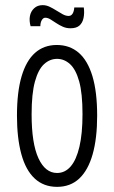

<svg xmlns="http://www.w3.org/2000/svg" viewBox="-20 -715 443 747"><path d="M202 12Q150 12 115 -20.5Q80 -53 63 -115.5Q46 -178 46 -265Q46 -357 64 -418Q82 -479 116.5 -509.5Q151 -540 201 -540Q251 -540 286 -510Q321 -480 339.5 -419Q358 -358 358 -265Q358 -177 340.5 -115Q323 -53 288.5 -20.5Q254 12 202 12ZM202 -42Q233 -42 255 -67.5Q277 -93 289 -144Q301 -195 301 -271Q301 -352 288 -398.5Q275 -445 252.5 -465.5Q230 -486 202 -486Q174 -486 151.5 -465.5Q129 -445 116 -398Q103 -351 103 -270Q103 -157 129.5 -99.5Q156 -42 202 -42ZM254 -605Q238 -605 224.5 -611Q211 -617 199 -625Q187 -633 176.5 -639.5Q166 -646 156 -646Q148 -646 142.5 -636.5Q137 -627 137 -613H99Q93 -635 96.5 -653Q100 -671 113 -683Q126 -695 146 -695Q160 -695 173.5 -688.5Q187 -682 199.5 -674Q212 -666 224 -659.5Q236 -653 247 -653Q257 -653 262.5 -662Q268 -671 269 -686H306Q309 -664 305 -645Q301 -626 289 -615.5Q277 -605 254 -605Z"/></svg>

Font: Bricolage Grotesque 24pt Condensed ExtraLight
Style: Regular
Weight: 250
Width: 3
Designer: Mathieu Triay
Foundry: Atelier Triay
Version: Version 1.001;gftools[0.9.33.dev8+g029e19f]